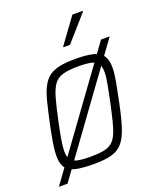

<svg xmlns="http://www.w3.org/2000/svg" viewBox="-152 -818 786 960"><g transform="rotate(-20 241.0 -338.0)"><path d="M-7 55 443 -565H489L39 55ZM196 8Q135 8 99.5 -0.5Q64 -9 49 -31.5Q34 -54 34 -94Q34 -122 40.5 -161.5Q47 -201 58 -254Q72 -319 83.5 -365Q95 -411 110.5 -441Q126 -471 148.5 -487.5Q171 -504 204.5 -511Q238 -518 287 -518Q348 -518 383 -509Q418 -500 433.5 -477.5Q449 -455 449 -414Q449 -386 442 -346.5Q435 -307 424 -254Q411 -189 398.5 -143.5Q386 -98 371 -68.5Q356 -39 333.5 -22Q311 -5 278 1.5Q245 8 196 8ZM194 -32Q234 -32 261.5 -37Q289 -42 306.5 -55.5Q324 -69 335.5 -94Q347 -119 357 -158.5Q367 -198 379 -254Q390 -307 397 -344.5Q404 -382 404 -407Q404 -436 393 -451.5Q382 -467 357 -472.5Q332 -478 289 -478Q239 -478 208.5 -469.5Q178 -461 160.5 -437.5Q143 -414 130.5 -369.5Q118 -325 103 -254Q92 -202 85.5 -164.5Q79 -127 79 -102Q79 -73 89.5 -58Q100 -43 125.5 -37.5Q151 -32 194 -32ZM253 -593 254 -598 351 -731H406L405 -726L288 -593Z"/></g></svg>

Font: Saira SemiCondensed ExtraLight
Style: Italic
Weight: 250
Width: 4
Italic angle: -12°
Designer: Hector Gatti with collaboration of the Omnibus-Type team
Foundry: Omnibus-Type
Version: Version 1.101